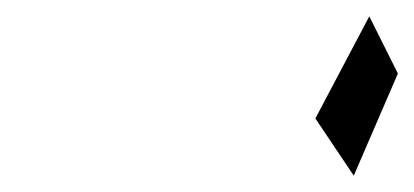

<svg xmlns="http://www.w3.org/2000/svg" viewBox="-20 -901 507 235"><path d="M366 -756 413 -686 467 -811 432 -881Z"/></svg>

Font: bitstorm
Style: maxextobl
Weight: 400
Version: Version 0.2